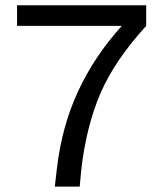

<svg xmlns="http://www.w3.org/2000/svg" viewBox="-20 -695 619 715"><path d="M43.5 -598.6V-675.3H524.4V-598.6Q406.7 -469.7 354 -347.2Q301.3 -224.6 282.7 -63.5L276.9 0H184.1L191.4 -63.5Q209.5 -222.7 270.3 -354Q331.1 -485.4 433.6 -598.6Z"/></svg>

Font: Bert Sans Medium
Style: Regular
Weight: 500
Designer: Christian Robertson, Adam Twardoch, & Cristiano Sobral
Foundry: Google
Version: Version 12.135;January 10, 2020;FontCreator 12.0.0.2547 64-b